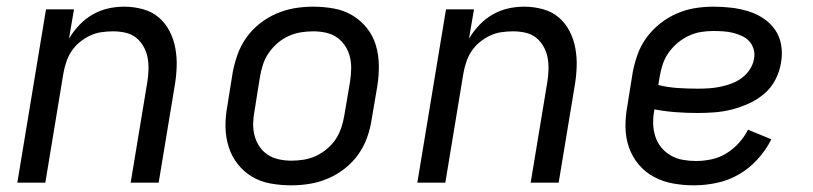

<svg xmlns="http://www.w3.org/2000/svg" viewBox="-20 -548 2440 576"><path d="M32 0 118 -520H202L187 -432Q200 -454 218 -473Q236 -492 258 -504.5Q280 -517 304 -522.5Q328 -528 352 -528Q381 -528 408.5 -520.5Q436 -513 456 -496Q476 -479 488.5 -455Q501 -431 506 -403.5Q511 -376 510 -347.5Q509 -319 504 -290L456 0H372L422 -302Q425 -321 425.5 -340Q426 -359 422.5 -376.5Q419 -394 410 -409.5Q401 -425 387.5 -435.5Q374 -446 356 -450Q338 -454 319 -454Q302 -454 284.5 -451.5Q267 -449 250 -441Q233 -433 218.5 -421Q204 -409 194 -393.5Q184 -378 178.5 -361Q173 -344 170 -327L116 0Z M854 8Q822 8 791.5 2.5Q761 -3 736 -18Q711 -33 693 -56Q675 -79 666 -107.5Q657 -136 656.5 -167Q656 -198 662 -230L678 -330Q683 -357 692.5 -384Q702 -411 719 -435Q736 -459 759.5 -477.5Q783 -496 810 -507.5Q837 -519 864.5 -523.5Q892 -528 919 -528Q951 -528 981.5 -522.5Q1012 -517 1037 -502Q1062 -487 1080.5 -464Q1099 -441 1107.5 -412.5Q1116 -384 1116.5 -353Q1117 -322 1112 -290L1095 -190Q1091 -163 1081.5 -136Q1072 -109 1055 -85Q1038 -61 1014.5 -42.5Q991 -24 964 -12.5Q937 -1 909 3.5Q881 8 854 8ZM854 -66Q873 -66 891.5 -69Q910 -72 927.5 -80Q945 -88 961 -101.5Q977 -115 987.5 -131Q998 -147 1004 -165.5Q1010 -184 1013 -202L1030 -302Q1033 -322 1033.5 -341Q1034 -360 1029.5 -378Q1025 -396 1015 -411Q1005 -426 990.5 -436Q976 -446 957.5 -450Q939 -454 920 -454Q901 -454 882.5 -451Q864 -448 846 -440Q828 -432 812.5 -418.5Q797 -405 786 -389Q775 -373 769 -354.5Q763 -336 760 -318L744 -218Q740 -198 739.5 -179Q739 -160 743.5 -142Q748 -124 758 -109Q768 -94 783 -84Q798 -74 816.5 -70Q835 -66 854 -66Z M1232 0 1318 -520H1402L1387 -432Q1400 -454 1418 -473Q1436 -492 1458 -504.5Q1480 -517 1504 -522.5Q1528 -528 1552 -528Q1581 -528 1608.5 -520.5Q1636 -513 1656 -496Q1676 -479 1688.5 -455Q1701 -431 1706 -403.5Q1711 -376 1710 -347.5Q1709 -319 1704 -290L1656 0H1572L1622 -302Q1625 -321 1625.5 -340Q1626 -359 1622.5 -376.5Q1619 -394 1610 -409.5Q1601 -425 1587.5 -435.5Q1574 -446 1556 -450Q1538 -454 1519 -454Q1502 -454 1484.5 -451.5Q1467 -449 1450 -441Q1433 -433 1418.5 -421Q1404 -409 1394 -393.5Q1384 -378 1378.5 -361Q1373 -344 1370 -327L1316 0Z M2062 8Q2030 8 1999.5 2.5Q1969 -3 1942.5 -17Q1916 -31 1896.5 -54Q1877 -77 1867 -105.5Q1857 -134 1856.5 -166Q1856 -198 1862 -230L1878 -330Q1883 -357 1892.5 -384Q1902 -411 1919.5 -435Q1937 -459 1960.5 -477.5Q1984 -496 2010.5 -507.5Q2037 -519 2064.5 -523.5Q2092 -528 2120 -528Q2147 -528 2173 -525Q2199 -522 2224 -514.5Q2249 -507 2270 -493Q2291 -479 2305 -459Q2319 -439 2323.5 -413Q2328 -387 2323 -360Q2319 -334 2306.5 -309.5Q2294 -285 2273 -267Q2252 -249 2226.5 -237.5Q2201 -226 2175.5 -219.5Q2150 -213 2124 -211Q2098 -209 2073 -209Q2040 -209 2007 -211.5Q1974 -214 1943 -220V-218Q1939 -197 1939.5 -177Q1940 -157 1946 -138.5Q1952 -120 1964 -105.5Q1976 -91 1992.5 -81.5Q2009 -72 2028.5 -68.5Q2048 -65 2068 -65Q2091 -65 2114.5 -70Q2138 -75 2158.5 -87.5Q2179 -100 2196 -118.5Q2213 -137 2224 -159L2294 -130Q2278 -98 2253 -70.5Q2228 -43 2197 -25Q2166 -7 2131 0.5Q2096 8 2062 8ZM2073 -282Q2089 -282 2106 -283Q2123 -284 2140 -287.5Q2157 -291 2173.5 -297Q2190 -303 2204.5 -313.5Q2219 -324 2229 -339Q2239 -354 2242 -371Q2245 -386 2241 -400Q2237 -414 2228 -424Q2219 -434 2206 -440Q2193 -446 2179 -449.5Q2165 -453 2150 -454Q2135 -455 2120 -455Q2101 -455 2082.5 -452Q2064 -449 2046 -440.5Q2028 -432 2012.5 -419Q1997 -406 1985.5 -389.5Q1974 -373 1968 -354.5Q1962 -336 1959 -318L1955 -293Q1983 -286 2013 -284Q2043 -282 2073 -282Z"/></svg>

Font: Iosevka Extended
Style: Italic
Weight: 400
Width: 7
Italic angle: -9°
Monospace: yes
Designer: Belleve Invis
Foundry: Belleve Invis
Version: Version 32.5.0; ttfautohint (v1.8.4)